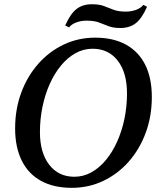

<svg xmlns="http://www.w3.org/2000/svg" viewBox="-20 -887 755 923"><path d="M325 16Q238.3 16 177.3 -17.4Q116.3 -50.8 84.5 -115Q52.7 -179.2 52.7 -269.4Q52.7 -362 82 -441.3Q111.4 -520.6 163.7 -579.9Q216 -639.2 286 -672.6Q356.1 -706 437.6 -706Q524.3 -706 585.3 -672.6Q646.3 -639.2 678.1 -575.5Q709.9 -511.8 709.9 -420.6Q709.9 -328 680.5 -248.7Q651.2 -169.4 598.9 -110.1Q546.6 -50.8 476.5 -17.4Q406.5 16 325 16ZM337.6 -37.3Q380.9 -37.3 419.2 -58.5Q457.6 -79.8 489.1 -117.8Q520.7 -155.9 543.4 -206.7Q566.2 -257.6 578.4 -316.6Q590.5 -375.7 590.5 -438.1Q590.5 -537.8 546.1 -595.2Q501.6 -652.7 424.9 -652.7Q381.7 -652.7 343.3 -631.5Q305 -610.2 273.4 -572.2Q241.9 -534.1 219.1 -483.3Q196.4 -432.4 184.2 -373.4Q172 -314.5 172 -251.9Q172 -153 216.5 -95.2Q260.9 -37.3 337.6 -37.3ZM558.6 -752.4Q524.3 -752.4 501.3 -761.4Q478.3 -770.5 455.3 -779.1Q432.3 -787.7 396 -787.7Q368.6 -787.7 345.6 -778.7Q322.5 -769.7 312 -755.2L293.5 -764.5Q317.7 -819.8 347.3 -843.2Q376.8 -866.6 421.7 -866.6Q457 -866.6 479.5 -858Q502 -849.4 525.4 -840.3Q548.8 -831.2 584.4 -831.2Q612.5 -831.2 635.6 -840.2Q658.6 -849.2 669.1 -863.7L686.9 -854.4Q662.6 -799.1 633.1 -775.7Q603.7 -752.4 558.6 -752.4Z"/></svg>

Font: Platypi Light
Style: Italic
Weight: 300
Italic angle: -13°
Designer: David Sargent
Foundry: Bolt Cutter Type
Version: Version 1.200